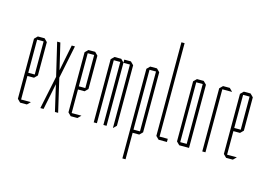

<svg xmlns="http://www.w3.org/2000/svg" viewBox="-115 -966 1983 1401"><g transform="rotate(15 876.5 -265.0)"><path d="M73 0 50 -23V-24H147V-23L124 0ZM50 -24V-477L73 -500H74V-24ZM74 -202V-226H123V-202ZM74 -476V-500H124L147 -477V-476ZM123 -202V-476H147V-225L124 -202Z M278 -250 219 -499V-500H243L301 -254L279 -250ZM336 0 279 -246 301 -250H302L360 -1V0ZM226 0V-1L278 -250H301L250 0ZM279 -250 329 -500H353V-499L302 -250Z M455 0 432 -23V-24H529V-23L506 0ZM432 -24V-477L455 -500H456V-24ZM456 -202V-226H505V-202ZM456 -476V-500H506L529 -477V-476ZM505 -202V-476H529V-225L506 -202Z M629 0V-477L652 -500H653V0ZM702 0V-476H726V0ZM653 -476V-500H703L726 -477V-476ZM775 3V-476H799V-20L776 3ZM726 -476V-500H776L799 -477V-476Z M923 -476V-500H973L996 -477V-476ZM899 200V-23H900L923 0V200ZM922 0 899 -23V-24H972V0ZM899 -24V-477L922 -500H923V-24ZM972 0V-476H996V-23L973 0Z M1119 0 1096 -23V-730H1120V0ZM1120 0V-24H1182V0Z M1276 -476V-500H1326L1349 -477V-476ZM1275 0 1252 -23V-24H1325V0ZM1252 -24V-477L1275 -500H1276V-24ZM1325 0V-476H1349V0Z M1449 0V-477L1472 -500H1473V0ZM1473 -476V-500H1523L1546 -477V-476Z M1629 0 1606 -23V-24H1703V-23L1680 0ZM1606 -24V-477L1629 -500H1630V-24ZM1630 -202V-226H1679V-202ZM1630 -476V-500H1680L1703 -477V-476ZM1679 -202V-476H1703V-225L1680 -202Z"/></g></svg>

Font: Foldit Thin
Style: Regular
Weight: 100
Designer: Sophia Tai
Foundry: Sophia Tai
Version: Version 1.003